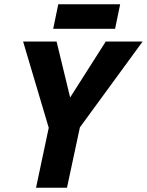

<svg xmlns="http://www.w3.org/2000/svg" viewBox="-20 -886 693 906"><path d="M89 -690H247L311 -426L479 -690H653L357 -285L296 0H150L210 -283ZM231 -750 255 -866H547L523 -750Z"/></svg>

Font: Radio Canada Condensed
Style: Bold Italic
Weight: 700
Width: 3
Italic angle: -12°
Designer: Charles Daoud, Etienne Aubert Bonn, Alexandre Saumier Demers, Jacques Le Bailly
Foundry: Radio-Canada
Version: Version 2.104; ttfautohint (v1.8.4.7-5d5b);gftools[0.9.28.de